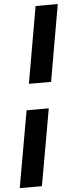

<svg xmlns="http://www.w3.org/2000/svg" viewBox="-91 -815 420 1043"><g transform="rotate(-5 119.5 -293.0)"><path d="M94 196H-27L47 -222H168ZM193 -364H72L145 -782H266Z"/></g></svg>

Font: Creato Display ExtraBold
Style: Italic
Weight: 800
Italic angle: -10°
Version: Version 1.000